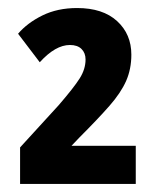

<svg xmlns="http://www.w3.org/2000/svg" viewBox="-20 -874 395 478"><path d="M318 -416H30V-507L126 -612Q164 -656 178.5 -679Q193 -702 193 -726Q193 -742 183 -752Q173 -762 154 -762Q118 -762 79 -719L25 -790Q48 -817 85.5 -835.5Q123 -854 172 -854Q236 -854 271.5 -821.5Q307 -789 307 -738Q307 -702 294 -672.5Q281 -643 252.5 -610.5Q224 -578 178 -532L158 -511H318Z"/></svg>

Font: Noto Sans Condensed ExtraBold
Style: Regular
Weight: 800
Width: 3
Designer: Monotype Design Team
Foundry: Monotype Imaging Inc.
Version: Version 2.013; ttfautohint (v1.8.4.7-5d5b)